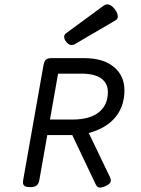

<svg xmlns="http://www.w3.org/2000/svg" viewBox="-20 -843 640 870"><path d="M212.4 -579.6Q195.8 -579.6 188 -572.3Q180.2 -564.9 176.8 -546.4L85 -26.9Q82 -9.8 88.9 -2.4Q95.7 4.9 115.7 4.9H116.7Q136.2 4.9 145.8 -2.4Q155.3 -9.8 158.2 -26.9L194.3 -231H340.3Q441.4 -248 492.7 -300.5Q543.9 -353 543.9 -433.6Q543.9 -500 495.8 -539.8Q447.8 -579.6 361.3 -579.6ZM304.2 -237.8 414.1 -6.8Q419.9 5.4 429.7 6.8Q439.5 8.3 458.5 0Q477.1 -8.3 481 -18.1Q484.9 -27.8 477.5 -42L379.9 -245.1ZM468.8 -425.8Q468.8 -367.2 427.7 -334.2Q386.7 -301.3 308.1 -301.3H206.5L243.2 -509.3H350.1Q407.7 -509.3 438.2 -487.8Q468.8 -466.3 468.8 -425.8ZM278.3 -691.4Q269.5 -684.1 270.8 -673.3Q272 -662.6 282.2 -650.9Q299.3 -631.3 320.3 -643.6L502.9 -750.5Q510.3 -754.4 512.7 -761.5Q515.1 -768.6 512 -779.5Q508.8 -790.5 499 -802.7Q473.1 -835 448.2 -816.4Z"/></svg>

Font: Courier Prime Sans
Style: Regular
Weight: 300
Italic angle: -10°
Designer: Alan Dague-Greene
Foundry: Quote-Unquote Apps
Version: Version 3.23